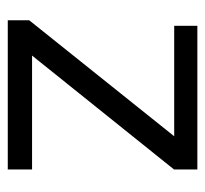

<svg xmlns="http://www.w3.org/2000/svg" viewBox="-37 -491 528 494"><g transform="rotate(90 227.0 -244.0)"><path d="M416 0H32.2V-55.2L330.6 -428.2H46.4V-487.8H416V-427.7L123 -62.5H416Z"/></g></svg>

Font: Acari Sans
Style: Regular
Weight: 400
Designer: Alfredo Marco Pradil and Stefan Peev
Foundry: Hanken Design Co.
Version: Version 1.045;February 4, 2021;FontCreator 13.0.0.2655 64-bi